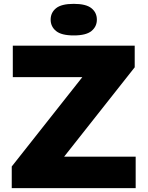

<svg xmlns="http://www.w3.org/2000/svg" viewBox="-20 -977 766 997"><path d="M41 0V-112.5L407.5 -576.5H46.5V-740H679.5V-627.5L313 -163.5H684.5V0ZM363 -793Q299 -793 271 -816Q243 -839 243 -875Q243 -911.5 271 -934.2Q299 -957 363 -957Q427 -957 455 -934.2Q483 -911.5 483 -875Q483 -839 455 -816Q427 -793 363 -793Z"/></svg>

Font: Encode Sans Expanded Expanded ExtraBold
Style: Regular
Weight: 800
Width: 7
Designer: Multiple Designers
Foundry: Impallari Type
Version: Version 3.000; ttfautohint (v1.8.3) -l 8 -r 50 -G 200 -x 14 